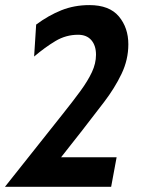

<svg xmlns="http://www.w3.org/2000/svg" viewBox="-50 -734 570 754"><path d="M-30.5 -0.5 195 -284.5Q236.5 -336.5 265.8 -376.5Q295 -416.5 311 -450.8Q327 -485 327 -519Q327 -555 308.8 -576.2Q290.5 -597.5 256.5 -597.5Q209 -597.5 168 -573Q127 -548.5 84 -512L92 -637.5Q140.5 -673.5 191.2 -693.8Q242 -714 301 -714Q379.5 -714 416.8 -669.5Q454 -625 454 -560Q454 -499.5 427.2 -443.8Q400.5 -388 358.5 -333Q316.5 -278 271 -219.5L156.5 -74L137.5 -116.5H408L386.5 -0.5Z"/></svg>

Font: Cabin
Style: Bold Italic
Weight: 700
Width: 4
Italic angle: -10°
Designer: Pablo Impallari
Foundry: Pablo Impallari. http://www.impallari.com Igino Marini. http://www.ikern.com
Version: Version 3.001